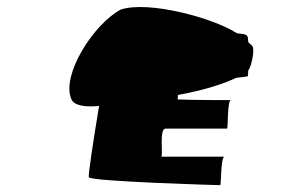

<svg xmlns="http://www.w3.org/2000/svg" viewBox="-20 -875 887 560"><path d="M188 -586C196 -567 227 -562 269 -566C252 -464 237 -364 239 -358C243 -346 610 -335 622 -335C626 -335 623 -418 635 -418H450C457 -418 443 -500 463 -500H642C646 -500 642 -583 654 -583C654 -583 532 -583 498 -585C498 -587 499 -593 499 -598C586 -614 637 -633 669 -648C689 -650 703 -652 703 -653C703 -655 704 -661 704 -669C715 -685 724 -734 715 -742C712 -745 708 -748 704 -752C703 -776 702 -774 671 -778C602 -823 412 -874 332 -847C253 -805 158 -656 188 -586Z"/></svg>

Font: Ampere
Style: UltExtIta
Weight: 400
Version: Version 1